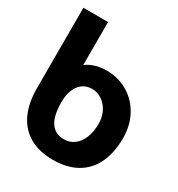

<svg xmlns="http://www.w3.org/2000/svg" viewBox="-188 -913 976 1051"><g transform="rotate(30 300.0 -388.0)"><path d="M31.5 -281V-790H187.5V-518.5Q213.5 -537.5 246 -547Q278.5 -556.5 314 -556.5Q389 -556.5 449 -520.8Q509 -485 542.8 -422Q576.5 -359 576.5 -281Q576.5 -187 544.5 -120.8Q512.5 -54.5 451 -20Q389.5 14.5 302 14.5Q215.5 14.5 155 -20Q94.5 -54.5 63 -120.8Q31.5 -187 31.5 -281ZM421.5 -281Q421.5 -322 404.8 -356Q388 -390 359.2 -409.8Q330.5 -429.5 296.5 -429.5Q245 -429.5 215.2 -390.2Q185.5 -351 185.5 -281Q185.5 -197.5 214 -155.2Q242.5 -113 298 -113Q334.5 -113 362.5 -133.8Q390.5 -154.5 406 -192.8Q421.5 -231 421.5 -281Z"/></g></svg>

Font: JuliaMono Black
Style: Regular
Weight: 900
Monospace: yes
Designer: cormullion
Foundry: corm
Version: Version 0.054; ttfautohint (v1.8.4)